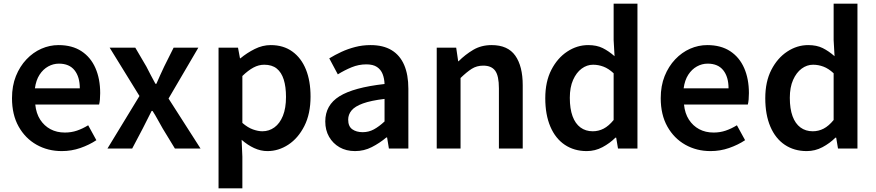

<svg xmlns="http://www.w3.org/2000/svg" viewBox="-20 -817 4818 1056"><path d="M320 14Q243 14 181 -21Q119 -56 82.5 -121Q46 -186 46 -277Q46 -345 67.5 -398.5Q89 -452 125.5 -490.5Q162 -529 207.5 -549Q253 -569 302 -569Q377 -569 428 -535.5Q479 -502 505 -442.5Q531 -383 531 -305Q531 -286 529.5 -269.5Q528 -253 525 -242H174Q179 -193 201 -159Q223 -125 257.5 -106.5Q292 -88 337 -88Q372 -88 403 -98.5Q434 -109 465 -128L510 -46Q471 -20 422 -3Q373 14 320 14ZM172 -331H419Q419 -394 390 -430.5Q361 -467 304 -467Q273 -467 245 -451.5Q217 -436 197.5 -406Q178 -376 172 -331Z M571 0 747 -289 583 -555H724L785 -451Q797 -427 809.5 -403.5Q822 -380 835 -356H840Q850 -380 861 -403.5Q872 -427 883 -451L935 -555H1071L907 -275L1083 0H942L875 -110Q861 -134 847.5 -159Q834 -184 819 -207H814Q802 -184 790 -159.5Q778 -135 765 -110L707 0Z M1182 219V-555H1289L1300 -496H1302Q1338 -526 1381 -547.5Q1424 -569 1469 -569Q1539 -569 1588 -533.5Q1637 -498 1662.5 -435Q1688 -372 1688 -286Q1688 -191 1654 -124Q1620 -57 1566 -21.5Q1512 14 1451 14Q1414 14 1378 -2.5Q1342 -19 1309 -48L1313 45V219ZM1423 -95Q1460 -95 1489.5 -116.5Q1519 -138 1536 -180Q1553 -222 1553 -284Q1553 -340 1540.5 -379.5Q1528 -419 1502 -440Q1476 -461 1433 -461Q1403 -461 1374 -445.5Q1345 -430 1313 -399V-141Q1343 -115 1371.5 -105Q1400 -95 1423 -95Z M1933 14Q1884 14 1847.5 -7Q1811 -28 1790 -64.5Q1769 -101 1769 -149Q1769 -239 1847 -287.5Q1925 -336 2095 -355Q2094 -385 2084.5 -409.5Q2075 -434 2053.5 -448.5Q2032 -463 1995 -463Q1953 -463 1914 -447Q1875 -431 1838 -408L1791 -496Q1822 -515 1857.5 -531.5Q1893 -548 1933.5 -558.5Q1974 -569 2018 -569Q2088 -569 2134 -541Q2180 -513 2203 -459.5Q2226 -406 2226 -329V0H2119L2109 -61H2105Q2068 -30 2025 -8Q1982 14 1933 14ZM1975 -90Q2008 -90 2036.5 -105.5Q2065 -121 2095 -149V-273Q2020 -264 1976 -248Q1932 -232 1913.5 -209.5Q1895 -187 1895 -159Q1895 -122 1917.5 -106Q1940 -90 1975 -90Z M2382 0V-555H2489L2500 -480H2502Q2539 -517 2583 -543Q2627 -569 2684 -569Q2773 -569 2814 -511Q2855 -453 2855 -348V0H2724V-331Q2724 -400 2703.5 -428Q2683 -456 2638 -456Q2602 -456 2574.5 -438.5Q2547 -421 2513 -388V0Z M3207 14Q3138 14 3086.5 -20.5Q3035 -55 3007 -120.5Q2979 -186 2979 -277Q2979 -368 3012.5 -433Q3046 -498 3100 -533.5Q3154 -569 3215 -569Q3262 -569 3295 -552.5Q3328 -536 3360 -508L3355 -597V-797H3486V0H3379L3369 -60H3365Q3334 -29 3293.5 -7.5Q3253 14 3207 14ZM3240 -95Q3272 -95 3300 -109.5Q3328 -124 3355 -157V-414Q3327 -440 3299 -450.5Q3271 -461 3242 -461Q3208 -461 3179 -439.5Q3150 -418 3132 -377.5Q3114 -337 3114 -279Q3114 -219 3129 -178Q3144 -137 3172.5 -116Q3201 -95 3240 -95Z M3888 14Q3811 14 3749 -21Q3687 -56 3650.5 -121Q3614 -186 3614 -277Q3614 -345 3635.5 -398.5Q3657 -452 3693.5 -490.5Q3730 -529 3775.5 -549Q3821 -569 3870 -569Q3945 -569 3996 -535.5Q4047 -502 4073 -442.5Q4099 -383 4099 -305Q4099 -286 4097.5 -269.5Q4096 -253 4093 -242H3742Q3747 -193 3769 -159Q3791 -125 3825.5 -106.5Q3860 -88 3905 -88Q3940 -88 3971 -98.5Q4002 -109 4033 -128L4078 -46Q4039 -20 3990 -3Q3941 14 3888 14ZM3740 -331H3987Q3987 -394 3958 -430.5Q3929 -467 3872 -467Q3841 -467 3813 -451.5Q3785 -436 3765.5 -406Q3746 -376 3740 -331Z M4417 14Q4348 14 4296.5 -20.5Q4245 -55 4217 -120.5Q4189 -186 4189 -277Q4189 -368 4222.5 -433Q4256 -498 4310 -533.5Q4364 -569 4425 -569Q4472 -569 4505 -552.5Q4538 -536 4570 -508L4565 -597V-797H4696V0H4589L4579 -60H4575Q4544 -29 4503.5 -7.5Q4463 14 4417 14ZM4450 -95Q4482 -95 4510 -109.5Q4538 -124 4565 -157V-414Q4537 -440 4509 -450.5Q4481 -461 4452 -461Q4418 -461 4389 -439.5Q4360 -418 4342 -377.5Q4324 -337 4324 -279Q4324 -219 4339 -178Q4354 -137 4382.5 -116Q4411 -95 4450 -95Z"/></svg>

Font: Noto Sans HK SemiBold
Style: Regular
Weight: 600
Version: Version 2.004-H2;hotconv 1.0.118;makeotfexe 2.5.65603